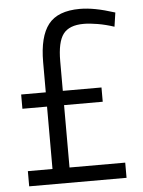

<svg xmlns="http://www.w3.org/2000/svg" viewBox="-53 -789 620 831"><g transform="rotate(-5 257.0 -373.0)"><path d="M40 -399H147V-530Q147 -641 188 -693.5Q229 -746 325 -746Q357 -746 393.5 -739Q430 -732 477 -717L468 -656Q432 -668 397 -674Q362 -680 336 -680Q273 -680 247 -645.5Q221 -611 221 -528V-399H389V-337H221V-66H463V0H40V-66H147V-337H40Z"/></g></svg>

Font: Encode Sans Compressed
Style: Regular
Weight: 400
Designer: Pablo Impallari, Andres Torresi
Foundry: Pablo Impallari, Andres Torresi
Version: Version 1.000; ttfautohint (v1.00) -l 8 -r 50 -G 200 -x 14 -